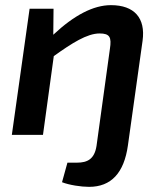

<svg xmlns="http://www.w3.org/2000/svg" viewBox="-20 -524 627 746"><path d="M411 -504C343 -504 268 -465 187 -389L188 -490H95L26 0H147L189 -306C259 -356 318 -394 367 -394C407 -394 414 -379 407 -334L355 43C347 94 320 108 279 108H242L221 184C249 195 295 202 326 202C412 202 462 148 477 41L534 -366C546 -454 502 -504 411 -504Z"/></svg>

Font: Exo 2 Semi Bold
Style: Italic
Weight: 600
Italic angle: -8°
Designer: Natanael Gama
Version: Version 1.001;PS 001.001;hotconv 1.0.88;makeotf.lib2.5.64775